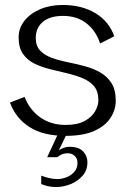

<svg xmlns="http://www.w3.org/2000/svg" viewBox="-20 -533 506 773"><path d="M232 -513Q309 -513 364 -480Q419 -447 440 -387L383 -358Q366 -410 327.5 -439.5Q289 -469 234 -469Q181 -469 152.5 -445Q124 -421 124 -380Q124 -348 141.5 -329.5Q159 -311 187.5 -300.5Q216 -290 250.5 -283Q285 -276 319.5 -267Q354 -258 382.5 -242Q411 -226 428.5 -199Q446 -172 446 -127Q446 -91 425 -58.5Q404 -26 359.5 -6Q315 14 244 14Q155 14 99.5 -21Q44 -56 20 -120L79 -143Q99 -91 142 -60.5Q185 -30 244 -30Q292 -30 321 -46Q350 -62 363 -85Q376 -108 376 -129Q376 -165 359 -185.5Q342 -206 313 -218Q284 -230 250 -238Q216 -246 181.5 -254.5Q147 -263 118.5 -277Q90 -291 72.5 -316Q55 -341 55 -382Q55 -420 78.5 -449.5Q102 -479 142 -496Q182 -513 232 -513ZM205 220Q187 220 172.5 216.5Q158 213 146 208V174Q158 179 176 183.5Q194 188 211 188Q229 188 248 180.5Q267 173 279.5 158.5Q292 144 292 123Q292 105 280.5 94.5Q269 84 253 84Q240 84 229 88.5Q218 93 211 100H170L220 -8L255 -7L217 72Q226 66 237 62Q248 58 260 58Q297 58 314.5 76.5Q332 95 332 120Q332 152 313 174Q294 196 265 208Q236 220 205 220Z"/></svg>

Font: Panamera
Style: Regular
Weight: 400
Designer: Bastien Sozeau
Foundry: NBR — Bastien Sozeau
Version: Version 3.002; ttfautohint (v1.8.4.7-5d5b);gftools[0.9.33]